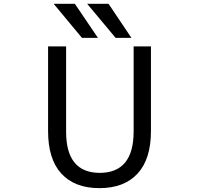

<svg xmlns="http://www.w3.org/2000/svg" viewBox="-20 -976 1040 1008"><path d="M681.6 -732.4H772.5V-288.1Q772.5 -140.6 702.1 -64.5Q631.8 11.7 502 11.7Q372.1 11.7 302.2 -64.5Q232.4 -140.6 232.4 -288.1V-732.4H327.1V-284.2Q327.1 -69.3 502.9 -68.4Q680.7 -68.4 681.6 -284.2ZM586.9 -777.3 437.5 -956.1H549.8L669.9 -777.3ZM410.2 -777.3 261.7 -956.1H373L494.1 -777.3Z"/></svg>

Font: GenEi Gothic M Regular
Style: Regular
Weight: 400
Designer: o_tamon (Modified); [Source Han Sans]
Ryoko NISHIZUKA  (kana & ideographs); Paul D. Hunt (Latin, Greek & Cyrillic); Wenl
Version: Version 1.1a;Original Version 1.004